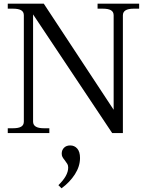

<svg xmlns="http://www.w3.org/2000/svg" viewBox="-20 -720 795 1039"><path d="M22 -26H51Q80 -26 94.5 -34.5Q109 -43 109 -62V-637Q109 -656 94.5 -664.5Q80 -673 51 -673H22V-700H217L595 -126V-637Q595 -656 580.5 -664.5Q566 -673 537 -673H508V-700H733V-673H703Q645 -673 645 -637V0H587L159 -642V-62Q159 -26 217 -26H247V0H22ZM296 282Q349 231 349 187Q349 175 344.5 167.5Q340 160 331 148Q322 137 318 129.5Q314 122 314 111Q314 92 326.5 79.5Q339 67 360 67Q383 67 398 84Q413 101 413 135Q413 180 385.5 223Q358 266 313 299Z"/></svg>

Font: TavirajRegular
Style: Regular
Weight: 400
Designer: Katatrad Team
Foundry: CadsonDemak
Version: Version 1.001